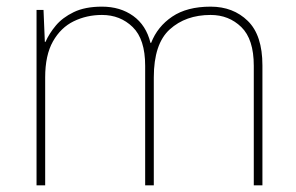

<svg xmlns="http://www.w3.org/2000/svg" viewBox="-20 -558 892 578"><path d="M614 -538Q682 -538 726 -495Q770 -452 770 -361V0H744V-360Q744 -440 706.5 -476.5Q669 -513 614 -513Q539 -513 491 -469.5Q443 -426 443 -325V0H417V-360Q417 -440 379.5 -476.5Q342 -513 287 -513Q241 -513 202 -494Q163 -475 139.5 -433.5Q116 -392 116 -325V0H90V-528H111L115 -432H117Q128 -457 148 -481Q168 -505 202 -521.5Q236 -538 287 -538Q342 -538 381 -510Q420 -482 433 -429H435Q454 -478 498.5 -508Q543 -538 614 -538Z"/></svg>

Font: Noto Sans Bengali UI Thin
Style: Regular
Weight: 100
Designer: Jelle Bosma - Monotype Design Team
Foundry: Monotype Imaging Inc.
Version: Version 2.003; ttfautohint (v1.8.4.7-5d5b)